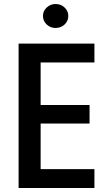

<svg xmlns="http://www.w3.org/2000/svg" viewBox="-20 -942 540 962"><path d="M453.1 0Q453.1 -23.4 453.1 -94.7Q385.7 -94.7 183.6 -94.7Q183.6 -152.3 183.6 -323.2Q245.1 -323.2 428.7 -323.2Q428.7 -346.7 428.7 -416Q368.2 -416 183.6 -416Q183.6 -469.7 183.6 -628.9Q251 -628.9 453.1 -628.9Q453.1 -652.3 453.1 -723.6Q404.3 -723.6 258.8 -723.6Q212.9 -723.6 73.2 -723.6Q73.2 -543 73.2 0Q168 0 453.1 0ZM322.3 -862.3Q322.3 -886.7 303.7 -904.3Q285.2 -921.9 258.8 -921.9Q232.4 -921.9 213.9 -904.3Q195.3 -886.7 195.3 -862.3Q195.3 -836.9 213.9 -819.3Q232.4 -801.8 258.8 -801.8Q265.6 -801.8 272.5 -803.7Q273.4 -803.7 274.4 -803.7Q291 -807.6 303.7 -819.3Q322.3 -836.9 322.3 -862.3Z"/></svg>

Font: DaxlinePro-Medium
Style: Medium
Weight: 400
Designer: Hans Reichel
Version: Version 7.502; 2006